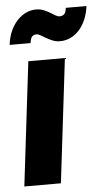

<svg xmlns="http://www.w3.org/2000/svg" viewBox="-53 -765 446 800"><g transform="rotate(-5 170.0 -365.0)"><path d="M231 -518.5 169 0H16L78 -518.5ZM224.5 -693.5Q235.5 -693.5 243 -699.8Q250.5 -706 253 -726.5H339.5Q335.5 -695 324.5 -669.8Q313.5 -644.5 297.2 -626.8Q281 -609 260.5 -599.5Q240 -590 217.5 -590Q200.5 -590 186.5 -595.8Q172.5 -601.5 160.5 -608.5Q148.5 -615.5 139 -621.2Q129.5 -627 121.5 -627Q110 -627 103.2 -620.2Q96.5 -613.5 94 -593H6.5Q10 -624.5 21.2 -649.8Q32.5 -675 49 -693Q65.5 -711 86 -720.8Q106.5 -730.5 128.5 -730.5Q145.5 -730.5 159.8 -724.8Q174 -719 185.8 -712Q197.5 -705 207 -699.2Q216.5 -693.5 224.5 -693.5Z"/></g></svg>

Font: Lato ExtraBold
Style: Italic
Weight: 800
Italic angle: -7°
Designer: Lukasz Dziedzic with Adam Twardoch and Botio Nikoltchev
Foundry: tyPoland Lukasz Dziedzic
Version: Version 2.015; 2015-08-06; http://www.latofonts.com/